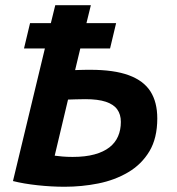

<svg xmlns="http://www.w3.org/2000/svg" viewBox="-20 -713 684 740"><path d="M229 6.8Q178.5 6.8 124.9 1Q71.2 -4.8 30 -15.2L153 -526.2H72.5L95.8 -623.8H176L193 -693H330.2L313.2 -623.8H427.5L404.2 -526.2H289.5L269.5 -442.8Q280.5 -443.2 290.2 -443.5Q300 -443.8 309.6 -443.9Q319.2 -444 328.5 -444Q419.5 -444 476.5 -423Q533.5 -402 559.9 -360.6Q586.2 -319.2 586.2 -256.5Q586.2 -180.5 555.8 -129.8Q525.2 -79 473.6 -48.8Q422 -18.5 358.8 -5.9Q295.5 6.8 229 6.8ZM259.8 -108.2Q309 -108.2 344.1 -117.9Q379.2 -127.5 401.9 -145.2Q424.5 -163 435.1 -187.8Q445.8 -212.5 445.8 -243.2Q445.8 -272 431.8 -291.4Q417.8 -310.8 387.8 -320.8Q357.8 -330.8 308.5 -330.8Q286.8 -330.8 271.1 -330.1Q255.5 -329.5 242.2 -329.2L190.8 -113Q202.5 -111.2 220.4 -109.8Q238.2 -108.2 259.8 -108.2Z"/></svg>

Font: Ubuntu Sans
Style: Italic
Weight: 400
Italic angle: -13.5°
Designer: Dalton Maag Ltd
Foundry: Dalton Maag Ltd
Version: Version 1.006